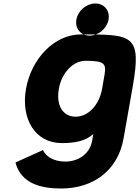

<svg xmlns="http://www.w3.org/2000/svg" viewBox="-20 -804 797 1099"><path d="M739.6 -308.2C792.2 -607 738.1 -607 442.4 -607C290.3 -607 159.1 -467.2 128.8 -295.4C98.5 -123.6 181 15 333.8 15C405.1 15 468 5 514.1 -37L507.4 1C491.4 92 408 121 357.5 121C278.2 121 240.1 86 226 55L68.5 126C101.3 251 221.8 275 330.4 275C507.9 275 654 177.2 687.3 -11.7ZM316.8 -295.3C333.4 -389.6 400 -456 469.4 -456C578.8 -456 588.2 -439.5 578.6 -377.7C577.1 -367.9 566.1 -305.9 564.3 -295.3C547.9 -202.4 484.4 -136 413 -136C338.4 -136 300.4 -202.4 316.8 -295.3ZM525.6 -784C576.6 -784 610.3 -743 601.3 -692C592.3 -641 544.1 -600 493.1 -600C442.1 -600 408.3 -641 417.3 -692C426.3 -743 474.6 -784 525.6 -784Z"/></svg>

Font: Hussar Wysoki
Style: Obl
Weight: 700
Foundry: Cannot Into Space Fonts
Version: Version 0.92